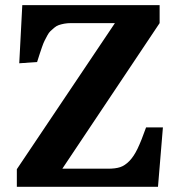

<svg xmlns="http://www.w3.org/2000/svg" viewBox="-20 -720 701 740"><path d="M44.9 0V-67.9L422.9 -630.9H252.9Q239.3 -630.9 227.5 -628.7Q215.8 -626.5 206.5 -623.3Q197.3 -620.1 189 -613Q180.7 -606 174.6 -600.3Q168.5 -594.7 162.1 -582.8Q155.8 -570.8 151.6 -562.7Q147.5 -554.7 141.8 -538.3Q136.2 -522 132.8 -511.7Q129.4 -501.5 123 -481L54.2 -476.1L65.9 -700.2H595.2V-630.9L220.2 -69.8H397Q424.8 -69.8 442.9 -75.7Q460.9 -81.5 478.3 -99.1Q495.6 -116.7 510.3 -147.2Q524.9 -177.7 543 -229H607.9L588.9 0Z"/></svg>

Font: Literata Book
Style: Bold
Weight: 700
Designer: Latin by Veronika Burian and Jose Scaglione. Greek by Irene Vlachou. Cyrillic by Vera Evstafieva
Foundry: TypeTogether
Version: Version 2.003;PS 002.003;hotconv 1.0.88;makeotf.lib2.5.64775